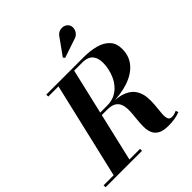

<svg xmlns="http://www.w3.org/2000/svg" viewBox="-304 -1168 1340 1340"><g transform="rotate(-45 365.5 -498.0)"><path d="M57.2 0 232.7 -750H387.8L212.8 0ZM-37.5 0V-19.5H322.3V0ZM577.3 7.5Q525.3 7.5 497.5 -8.6Q469.8 -24.7 459.1 -52.1Q448.5 -79.5 448.6 -113.5Q448.8 -147.5 452.9 -183.7Q457 -220 458.6 -254Q460.3 -288 452.6 -315.4Q445 -342.7 421.8 -358.9Q398.5 -375 352.5 -375H272.5V-385.5H397.8Q476.5 -385.5 521.6 -365.8Q566.8 -346 587 -313.2Q607.3 -280.5 611.4 -241.4Q615.5 -202.2 611.8 -163.2Q608 -124.2 604.9 -91.5Q601.8 -58.7 607.8 -39Q613.8 -19.2 638 -19.2Q652 -19.2 663.4 -22.9Q674.8 -26.5 686.5 -31.2L692.8 -11.5Q665.8 -1.5 638.8 3Q611.8 7.5 577.3 7.5ZM272.5 -383V-395H372.8Q415 -395 446.9 -410.1Q478.8 -425.3 501.3 -450.3Q523.8 -475.3 537.9 -505.6Q552 -536 558.5 -567.3Q565 -598.5 565 -625Q565 -643.5 561.1 -662Q557.2 -680.5 546.6 -696.1Q536 -711.8 515.7 -721.1Q495.5 -730.5 462.5 -730.5H127.5V-750H497.5Q563 -750 615.1 -735.5Q667.3 -721 697.5 -688.2Q727.8 -655.5 727.8 -600Q727.8 -530.5 687.1 -482Q646.5 -433.5 572.4 -408.2Q498.3 -383 397.8 -383ZM402 -838 391.8 -851 477.5 -970.5Q489 -988 503.9 -995.5Q518.8 -1003 534.1 -1002.6Q549.5 -1002.3 562.3 -995.8Q575 -989.3 581.8 -979Q592.5 -963 590.5 -942.9Q588.5 -922.7 575 -906.2Q561.5 -889.7 537.5 -883.7Z"/></g></svg>

Font: Bodoni Moda
Style: Italic
Weight: 400
Italic angle: -13°
Designer: Owen Earl
Foundry: indestructible type
Version: Version 2.005